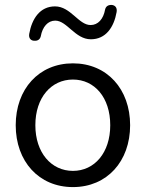

<svg xmlns="http://www.w3.org/2000/svg" viewBox="-20 -753 594 782"><path d="M277 9C416 9 510 -96 510 -243C510 -390 416 -495 277 -495C138 -495 44 -390 44 -243C44 -96 138 9 277 9ZM277 -57C189 -57 124 -131 124 -243C124 -356 189 -429 277 -429C365 -429 429 -356 429 -243C429 -131 365 -57 277 -57ZM120 -587C134 -586 143 -593 146 -605C153 -644 175 -669 205 -669C253 -669 286 -593 350 -593C411 -593 444 -642 455 -704C458 -723 448 -732 434 -733C420 -733 411 -727 408 -714C401 -675 379 -651 349 -651C300 -651 268 -727 204 -727C143 -727 110 -677 99 -615C96 -597 106 -587 120 -587Z"/></svg>

Font: SN Pro Book
Style: Regular
Weight: 350
Designer: Tobias Whetton
Foundry: Supernotes
Version: Version 1.003;Glyphs 3.3 (3324)